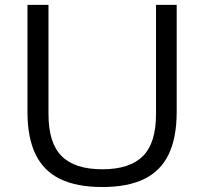

<svg xmlns="http://www.w3.org/2000/svg" viewBox="-20 -760 840 790"><path d="M401 9.5Q295 9.5 227 -23.8Q159 -57 126 -125.5Q93 -194 93 -299.5V-740H179.5V-291Q179.5 -171.5 233.8 -117.5Q288 -63.5 401 -63.5Q513.5 -63.5 567.8 -117.5Q622 -171.5 622 -291V-740H707V-299.5Q707 -194 674.2 -125.5Q641.5 -57 573.8 -23.8Q506 9.5 401 9.5Z"/></svg>

Font: Encode Sans SC Expanded
Style: Regular
Weight: 400
Width: 7
Designer: Multiple Designers
Foundry: Impallari Type
Version: Version 3.002